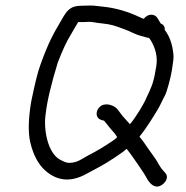

<svg xmlns="http://www.w3.org/2000/svg" viewBox="-20 -651 682 705"><path d="M338 -221C342 -214 350 -210 362 -208C369 -200 373 -194 383 -182L401 -161C404 -157 407 -153 410 -148C409 -144 394 -134 388 -130C361 -112 333 -95 305 -81C285 -71 266 -53 234 -53C226 -53 218 -56 210 -60L200 -65C157 -88 138 -173 148 -235C153 -280 168 -342 192 -421C209 -465 224 -498 239 -522C247 -535 260 -559 267 -570H289C303 -570 307 -572 319 -570L338 -567L355 -565C390 -561 398 -558 441 -542C463 -534 474 -525 502 -518C516 -515 518 -512 527 -512C529 -509 531 -507 533 -504C552 -473 559 -441 554 -409L551 -392C543 -341 531 -321 519 -295C510 -274 504 -265 493 -246C487 -236 464 -201 457 -195C453 -200 443 -210 431 -224C424 -233 418 -241 411 -250C402 -262 373 -275 352 -263C338 -254 330 -236 338 -221ZM586 -17 579 -25C567 -37 560 -55 550 -69L525 -104C512 -123 502 -138 492 -149C515 -177 538 -214 558 -247C566 -259 578 -287 585 -299C593 -313 607 -367 611 -392L615 -420C617 -432 618 -444 616 -458C612 -491 602 -519 585 -541C586 -553 580 -561 570 -565L558 -585C548 -601 523 -602 508 -582C504 -583 499 -585 493 -588C453 -607 407 -622 354 -627L336 -629C318 -632 301 -630 280 -630C235 -630 224 -609 206 -578C176 -527 158 -496 128 -412C118 -385 107 -339 94 -275C84 -213 83 -164 91 -129C102 -82 121 -47 146 -25C191 15 242 19 300 -14C338 -35 352 -40 399 -71C409 -78 436 -95 444 -104C446 -104 448 -101 450 -98C460 -86 478 -59 488 -45L498 -30C501 -26 507 -17 516 -2C528 22 542 34 557 34C578 34 606 3 586 -17Z"/></svg>

Font: Squarish
Style: It
Weight: 400
Foundry: Cannot Into Space Fonts
Version: Version 0.272